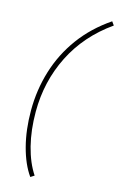

<svg xmlns="http://www.w3.org/2000/svg" viewBox="-144 -857 677 1092"><g transform="rotate(15 194.5 -311.0)"><path d="M153 177Q109 115 84 19.5Q59 -76 59 -190Q59 -311 93.5 -423.5Q128 -536 198 -631.5Q268 -727 374 -799L389 -778Q240 -673 163.5 -520.5Q87 -368 87 -190Q87 -82 110 9Q133 100 175 163Z"/></g></svg>

Font: Prodigy Sans ExtraLight
Style: Italic
Weight: 200
Italic angle: -13°
Designer: Wei Huang
Foundry: Wei Huang
Version: Version 1.003; ttfautohint (v1.8.3)